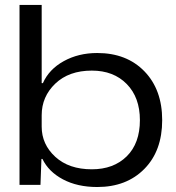

<svg xmlns="http://www.w3.org/2000/svg" viewBox="-20 -749 713 778"><path d="M374 8.8Q293.5 8.8 235.1 -22.2Q176.8 -53.2 151.9 -105H147.9L144 0H59.1V-729H148.9V-412.1H153.8Q178.7 -468.3 238.3 -501.2Q297.9 -534.2 374 -534.2Q493.2 -534.2 565.2 -460Q637.2 -385.7 637.2 -262.2Q637.2 -137.7 564.9 -64.5Q492.7 8.8 374 8.8ZM148.9 -235.8Q148.9 -164.1 204.1 -113.5Q259.3 -63 352.1 -63Q440.4 -63 493.7 -115.7Q546.9 -168.5 546.9 -262.2Q546.9 -354 493.7 -408.4Q440.4 -462.9 352.1 -462.9Q259.3 -462.9 204.1 -410.2Q148.9 -357.4 148.9 -282.2Z"/></svg>

Font: Lumene Sans Expanded
Style: Regular
Weight: 400
Width: 7
Designer: Deni Anggara
Version: Version 1.003;Glyphs 3.1.2 (3151)